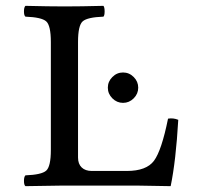

<svg xmlns="http://www.w3.org/2000/svg" viewBox="-20 -635 680 657"><path d="M364.5 -298.5Q349 -314 349 -335Q349 -356 364.5 -371.5Q380 -387 401 -387Q422 -387 437.5 -371.5Q453 -356 453 -335Q453 -314 437.5 -298.5Q422 -283 401 -283Q380 -283 364.5 -298.5ZM197 0Q116 1 67 2Q62 -2 62 -16Q62 -30 67 -35Q122 -37 138 -51Q154 -65 154 -122V-491Q154 -548 138 -562Q122 -576 67 -578Q62 -582 62 -596Q62 -610 67 -615Q149 -613 202 -613Q254 -613 334 -615Q338 -610 338 -596Q338 -582 334 -578Q279 -576 263 -562Q247 -548 247 -491V-96Q247 -74 259.5 -62Q272 -50 294 -50H414Q481 -50 507 -85Q533 -120 555 -229Q573 -232 590 -225Q582 -85 564 2Q472 0 445 0Z"/></svg>

Font: Libertinus Mono
Style: Regular
Weight: 400
Designer: Philipp H. Poll
Foundry: Khaled Hosny
Version: Version 6.7